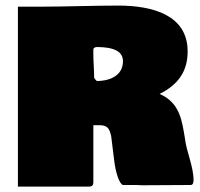

<svg xmlns="http://www.w3.org/2000/svg" viewBox="-20 -696 725 696"><path d="M44.9 -671.9V-19.5H301.8C320.3 -19.5 318.4 -31.2 318.4 -46.9V-242.2H340.8C373 -242.2 377 -225.6 382.8 -204.1L393.6 -117.2C398.4 -73.2 412.1 -29.3 425.8 -25.4H459C470.7 -25.4 482.4 -25.4 494.1 -24.4C551.8 -24.4 612.3 -25.4 670.9 -25.4C679.7 -25.4 681.6 -34.2 681.6 -43C681.6 -93.1 655.3 -147.5 650.4 -194.3C639.6 -257.8 632.8 -323.2 558.6 -355.5C626.9 -389.6 660.2 -438.1 660.2 -509.8C660.2 -642.3 531.7 -675.8 408.2 -675.8C317.4 -675.8 220.7 -671.9 135.7 -671.9ZM321.3 -414.1C321.3 -442.4 318.4 -470.7 318.4 -499V-517.6C318.4 -521.5 324.2 -524.4 328.1 -525.4C357.4 -525.4 425.8 -524.4 425.8 -474.6C425.8 -415 366.2 -402.3 332 -402.3C327.1 -404 324.3 -410.4 321.3 -414.1Z"/></svg>

Font: Bowlby One SC
Style: Regular
Weight: 400
Width: 1
Version: Version 1.2